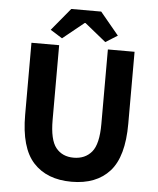

<svg xmlns="http://www.w3.org/2000/svg" viewBox="-57 -885 777 946"><g transform="rotate(5 331.0 -412.0)"><path d="M332 12Q210 12 143 -61Q76 -134 76 -297V-653H213V-284Q213 -185 244.5 -146Q276 -107 332 -107Q389 -107 421.5 -146Q454 -185 454 -284V-653H586V-297Q586 -134 520 -61Q454 12 332 12ZM224 -688 165 -725 257 -836H405L497 -725L438 -688L333 -773H329Z"/></g></svg>

Font: Assistant
Style: Bold
Weight: 700
Designer: Hebrew By Ben Nathan, Latin by Paul Hunt
Version: Version 3.000